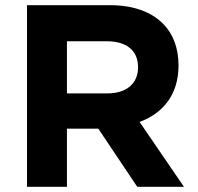

<svg xmlns="http://www.w3.org/2000/svg" viewBox="-20 -720 763 740"><path d="M404 -700H84V0H238V-224H357H359L509 0H689L518 -250C607 -283 668 -354 668 -467V-469C668 -535 647 -590 608 -629C562 -675 493 -700 404 -700ZM394 -360H238V-561H391C466 -561 512 -527 512 -461V-459C512 -400 469 -360 394 -360Z"/></svg>

Font: Mission
Style: Bold
Weight: 700
Version: Version 1.000;FEAKit 1.0